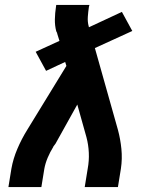

<svg xmlns="http://www.w3.org/2000/svg" viewBox="-20 -755 640 775"><path d="M14 0 26 -74Q33 -114 50 -154Q67 -194 90 -231L248 -489L243 -505L166 -469L124 -546L220 -590L211 -619Q211 -622 209.5 -624Q208 -626 207 -629Q201 -652 201.5 -677Q202 -702 206 -728L207 -735H341L339 -728Q336 -708 334.5 -687.5Q333 -667 338 -649L339 -645L472 -707L514 -630L363 -561L456 -231Q466 -194 470 -154Q474 -114 468 -74L456 0H322L334 -74Q340 -106 338.5 -138.5Q337 -171 329 -201L292 -333L204 -175Q202 -172 199.5 -169Q197 -166 195 -163V-162Q195 -162 195 -162Q195 -162 195 -162Q182 -141 172.5 -118.5Q163 -96 159 -74L147 0Z"/></svg>

Font: Iosevka Curly XBdEx
Style: Italic
Weight: 800
Width: 7
Italic angle: -9°
Monospace: yes
Designer: Belleve Invis
Foundry: Belleve Invis
Version: Version 11.1.0; ttfautohint (v1.8.3)